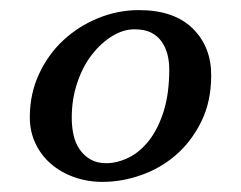

<svg xmlns="http://www.w3.org/2000/svg" viewBox="-20 -732 476 380"><path d="M39 -500Q39 -546 57 -585Q75 -624 105 -652Q135 -680 174 -696Q213 -712 255 -712Q324 -712 361 -676Q398 -640 398 -583Q398 -531 378.5 -491.5Q359 -452 328.5 -425.5Q298 -399 259.5 -385.5Q221 -372 183 -372Q153 -372 126.5 -381.5Q100 -391 80.5 -408Q61 -425 50 -448.5Q39 -472 39 -500ZM122 -499Q122 -481 125.5 -465Q129 -449 137.5 -436.5Q146 -424 159 -416.5Q172 -409 190 -409Q212 -409 234.5 -420Q257 -431 275 -454Q293 -477 304 -512Q315 -547 315 -595Q315 -610 311.5 -624Q308 -638 300 -649.5Q292 -661 279 -667.5Q266 -674 246 -674Q224 -674 202 -660.5Q180 -647 162 -624Q144 -601 133 -568.5Q122 -536 122 -499Z"/></svg>

Font: PTSerifItalic
Style: Italic
Weight: 400
Italic angle: -12°
Designer: A.Korolkova, O.Umpeleva, V.Yefimov
Foundry: ParaType Ltd
Version: Version 1.000W OFL